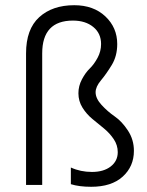

<svg xmlns="http://www.w3.org/2000/svg" viewBox="-20 -710 566 737"><path d="M494 -131Q494 -71 451 -32Q408 7 330 7Q284 7 252 -3V-67Q289 -50 333 -50Q378 -50 405 -71Q432 -92 432 -126Q432 -153 416.5 -176Q401 -199 379 -217Q357 -235 334.5 -253.5Q312 -272 296.5 -297Q281 -322 281 -352Q281 -380 294.5 -405.5Q308 -431 324.5 -447Q341 -463 354.5 -488Q368 -513 368 -541Q368 -582 338 -606.5Q308 -631 260 -631Q142 -631 142 -505V0H80V-505Q80 -598 130.5 -644Q181 -690 265 -690Q339 -690 384.5 -647Q430 -604 430 -541Q430 -495 409 -460.5Q388 -426 367.5 -401.5Q347 -377 347 -356Q347 -332 370 -307Q393 -282 420.5 -263Q448 -244 471 -209Q494 -174 494 -131Z"/></svg>

Font: Hind Madurai Light
Style: Regular
Weight: 300
Designer: Jyotish Sonowal
Foundry: Indian Type Foundry
Version: Version 1.001;PS 1.0;hotconv 1.0.86;makeotf.lib2.5.63406; tt